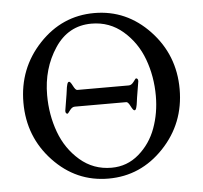

<svg xmlns="http://www.w3.org/2000/svg" viewBox="-49 -702 809 764"><g transform="rotate(-5 355.5 -320.5)"><path d="M451.2 -287.1Q451.2 -287.1 245.1 -287.1Q234.4 -287.1 225.1 -274.4Q215.8 -261.7 214.8 -261.7Q206.1 -261.7 206.1 -273.4Q206.1 -276.4 216.8 -338.9Q217.8 -343.8 218.8 -353Q219.7 -362.3 220.7 -366.7Q221.7 -371.1 223.1 -377Q224.6 -382.8 226.6 -385.3Q228.5 -387.7 231.4 -387.7Q236.3 -387.7 245.1 -370.1Q253.9 -352.5 260.7 -352.5H466.8Q477.5 -352.5 486.8 -365.2Q496.1 -377.9 497.1 -377.9Q505.9 -377.9 505.9 -366.2Q505.9 -363.3 495.1 -300.8Q494.1 -295.9 493.2 -286.6Q492.2 -277.3 491.2 -272.9Q490.2 -268.6 488.8 -262.7Q487.3 -256.8 485.4 -254.4Q483.4 -252 480.5 -252Q475.6 -252 466.8 -269.5Q458 -287.1 451.2 -287.1ZM339.8 -610.4Q247.1 -610.4 193.4 -529.3Q139.6 -448.2 139.6 -341.8Q139.6 -263.7 165 -194.3Q190.4 -125 244.1 -78.6Q297.9 -32.2 370.1 -32.2Q432.6 -32.2 479.5 -72.8Q526.4 -113.3 548.3 -173.3Q570.3 -233.4 570.3 -301.8Q570.3 -379.9 544.9 -448.7Q519.5 -517.6 465.8 -564Q412.1 -610.4 339.8 -610.4ZM134.3 -86.9Q43 -183.6 43 -320.3Q43 -457 134.3 -554.2Q225.6 -651.4 354.5 -651.4Q483.4 -651.4 575.2 -554.2Q667 -457 667 -320.3Q667 -183.6 575.2 -86.9Q483.4 9.8 354.5 9.8Q225.6 9.8 134.3 -86.9Z"/></g></svg>

Font: Crimson Text
Style: Roman
Weight: 400
Version: Version 0.13